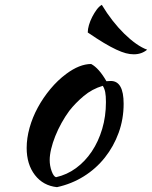

<svg xmlns="http://www.w3.org/2000/svg" viewBox="-20 -737 627 792"><path d="M215 35Q158 29 124 -15Q90 -59 90 -127Q90 -167 102 -210Q114 -253 136 -293.5Q158 -334 188 -370Q218 -406 253 -432Q308 -473 356 -473Q388 -456 419 -402Q424 -402 428 -402.5Q432 -403 437 -403Q490 -403 490 -309Q490 -246 469.5 -189.5Q449 -133 412.5 -87Q376 -41 325.5 -9.5Q275 22 215 35ZM266 -280Q249 -257 234 -230Q219 -203 208 -175.5Q197 -148 191 -122.5Q185 -97 185 -77Q185 -53 193 -31Q201 -9 211 -6Q256 -16 293.5 -43.5Q331 -71 358.5 -112Q386 -153 401.5 -205Q417 -257 417 -316Q417 -342 414 -357Q411 -372 404 -383Q360 -370 325.5 -341Q291 -312 266 -280ZM400 -717Q421 -682 444.5 -652Q468 -622 492.5 -598Q517 -574 541 -557Q565 -540 587 -532Q564 -513 532 -513Q516 -513 499 -517.5Q482 -522 459.5 -532.5Q437 -543 408.5 -560Q380 -577 342 -603Q342 -617 347 -634Q352 -651 360.5 -667.5Q369 -684 379 -697.5Q389 -711 400 -717Z"/></svg>

Font: Kaushan Script
Style: Regular
Weight: 400
Designer: Pablo Impallari
Foundry: Pablo Impallari
Version: Version 1.002